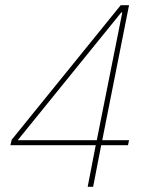

<svg xmlns="http://www.w3.org/2000/svg" viewBox="-20 -718 580 738"><path d="M317 0 348 -160H20L25 -181L444 -698H476L373 -179H476L472 -160H369L338 0ZM48 -179H352L450 -670H446Z"/></svg>

Font: IBM Plex Sans Cond Thin
Style: Italic
Weight: 100
Width: 3
Italic angle: -11°
Designer: Mike Abbink, Paul van der Laan, Pieter van Rosmalen
Foundry: Bold Monday
Version: Version 1.3